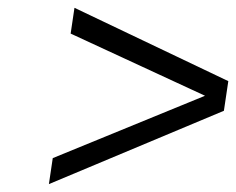

<svg xmlns="http://www.w3.org/2000/svg" viewBox="-20 -573 599 487"><path d="M104 -106 113.8 -171.9 500 -330.1 159.2 -487.8 168.9 -553.2 559.1 -367.2 547.9 -292Z"/></svg>

Font: Trueno Light
Style: Italic
Weight: 300
Designer: Julieta Ulanovsky
Foundry: Julieta Ulanovsky
Version: Version 3.001b | FøM Fix